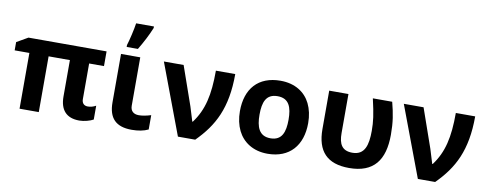

<svg xmlns="http://www.w3.org/2000/svg" viewBox="-66 -1126 3731 1465"><g transform="rotate(10 1799.5 -393.0)"><path d="M589 -156V-432H704V-546H99L12 -496V-432H126V0H275V-432H440V-150C440 -47 489 10 590 10C627 10 674 -3 698 -17V-124C678 -113 657 -107 635 -107C606 -107 589 -125 589 -156Z M996 10C1046 10 1089 2 1124 -15V-126C1088 -115 1057 -109 1030 -109C990 -109 965 -130 965 -171V-546H816V-171C816 -49 873 10 996 10ZM849 -621V-606H936C971 -664 1002 -723 1027 -784V-796H889C883 -751 861 -657 849 -621Z M1701 -546H1551C1551 -357 1524 -238 1445 -132H1441L1407 -243L1301 -546H1148L1353 0H1487C1622 -135 1701 -282 1701 -546Z M2049 -436C2138 -436 2162 -370 2162 -274C2162 -178 2139 -110 2050 -110C1961 -110 1937 -179 1937 -274C1937 -370 1960 -436 2049 -436ZM1785 -274C1785 -217 1796 -167 1817 -124C1856 -45 1935 10 2048 10C2219 10 2314 -101 2314 -274C2314 -331 2303 -381 2282 -424C2243 -503 2164 -556 2051 -556C1879 -556 1785 -448 1785 -274Z M2951 -296C2951 -395 2940 -457 2917 -546H2767C2781 -487 2790 -439 2795 -404C2800 -369 2802 -335 2802 -300C2802 -191 2781 -110 2685 -110C2604 -110 2578 -158 2578 -244V-546H2429V-249C2429 -77 2509 9 2680 9C2871 9 2951 -100 2951 -296Z M3560 -546H3410C3410 -357 3383 -238 3304 -132H3300L3266 -243L3160 -546H3007L3212 0H3346C3481 -135 3560 -282 3560 -546Z"/></g></svg>

Font: Passageway
Style: Regular
Weight: 700
Foundry: Ascender Corporation
Version: Version 1.11